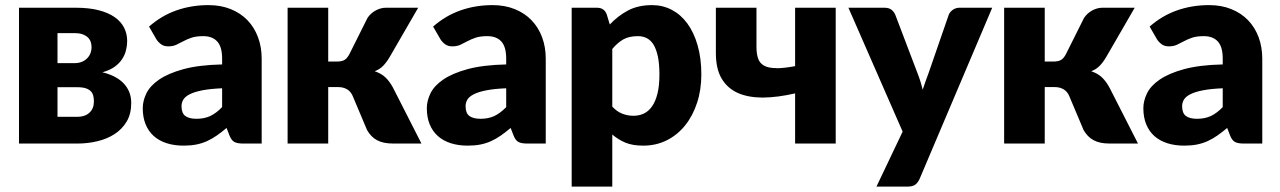

<svg xmlns="http://www.w3.org/2000/svg" viewBox="-20 -548 4886 733"><path d="M269.5 -518.5Q319.5 -518.5 356.5 -509Q393.5 -499.5 417.8 -482.5Q442 -465.5 453.8 -442.2Q465.5 -419 465.5 -391.5Q465.5 -374.5 461.2 -356.8Q457 -339 446.5 -322.8Q436 -306.5 417.8 -293.2Q399.5 -280 371 -272Q394.5 -266.5 414.8 -256.5Q435 -246.5 449.8 -232Q464.5 -217.5 472.8 -198.2Q481 -179 481 -154.5Q481 -113 463.5 -83.8Q446 -54.5 417.2 -36Q388.5 -17.5 351.8 -8.8Q315 0 276.5 0H52.5V-518.5ZM199.5 -421.5V-307H265Q293.5 -307 311.5 -324.2Q329.5 -341.5 329.5 -368.5Q329.5 -378 326.5 -387.5Q323.5 -397 316 -404.5Q308.5 -412 296 -416.8Q283.5 -421.5 265 -421.5ZM275.5 -102Q304.5 -102 321.5 -117.8Q338.5 -133.5 338.5 -160.5Q338.5 -171.5 336.2 -181.5Q334 -191.5 327.2 -199Q320.5 -206.5 308 -210.8Q295.5 -215 275.5 -215H199.5V-102Z M549 -446.5Q596 -488 653.2 -508.2Q710.5 -528.5 776 -528.5Q823 -528.5 860.8 -513.2Q898.5 -498 924.8 -470.8Q951 -443.5 965 -406Q979 -368.5 979 -324V0H908Q886 0 874.8 -6Q863.5 -12 856 -31L845 -59.5Q825.5 -43 807.5 -30.5Q789.5 -18 770.2 -9.2Q751 -0.5 729.2 3.8Q707.5 8 681 8Q645.5 8 616.5 -1.2Q587.5 -10.5 567.2 -28.5Q547 -46.5 536 -73.2Q525 -100 525 -135Q525 -163 539 -191.8Q553 -220.5 587.5 -244.2Q622 -268 680.5 -284Q739 -300 828 -302V-324Q828 -369.5 809.2 -389.8Q790.5 -410 756 -410Q728.5 -410 711 -404Q693.5 -398 679.8 -390.5Q666 -383 653 -377Q640 -371 622 -371Q606 -371 595 -379Q584 -387 577 -398ZM828 -211Q781.5 -209 751.5 -203Q721.5 -197 704 -188Q686.5 -179 679.8 -167.5Q673 -156 673 -142.5Q673 -116 687.5 -105.2Q702 -94.5 730 -94.5Q760 -94.5 782.5 -105Q805 -115.5 828 -139Z M1383 -479.5Q1394.5 -497 1413.8 -507.8Q1433 -518.5 1454 -518.5H1576.5L1467.5 -330Q1455 -309 1442 -296Q1429 -283 1410.5 -276Q1436 -267.5 1452 -252Q1468 -236.5 1480.5 -213L1589 0H1482Q1461.5 0 1446.2 -3.2Q1431 -6.5 1419 -13Q1407 -19.5 1398 -29Q1389 -38.5 1381.5 -51L1326.5 -181.5Q1319 -199 1304.8 -207.2Q1290.5 -215.5 1272 -215.5H1233V0H1078V-518.5H1233V-313H1265Q1286 -313 1296.2 -319.8Q1306.5 -326.5 1314.5 -342.5Z M1633.5 -446.5Q1680.5 -488 1737.8 -508.2Q1795 -528.5 1860.5 -528.5Q1907.5 -528.5 1945.2 -513.2Q1983 -498 2009.2 -470.8Q2035.5 -443.5 2049.5 -406Q2063.5 -368.5 2063.5 -324V0H1992.5Q1970.5 0 1959.2 -6Q1948 -12 1940.5 -31L1929.5 -59.5Q1910 -43 1892 -30.5Q1874 -18 1854.8 -9.2Q1835.5 -0.5 1813.8 3.8Q1792 8 1765.5 8Q1730 8 1701 -1.2Q1672 -10.5 1651.8 -28.5Q1631.5 -46.5 1620.5 -73.2Q1609.5 -100 1609.5 -135Q1609.5 -163 1623.5 -191.8Q1637.5 -220.5 1672 -244.2Q1706.5 -268 1765 -284Q1823.5 -300 1912.5 -302V-324Q1912.5 -369.5 1893.8 -389.8Q1875 -410 1840.5 -410Q1813 -410 1795.5 -404Q1778 -398 1764.2 -390.5Q1750.5 -383 1737.5 -377Q1724.5 -371 1706.5 -371Q1690.5 -371 1679.5 -379Q1668.5 -387 1661.5 -398ZM1912.5 -211Q1866 -209 1836 -203Q1806 -197 1788.5 -188Q1771 -179 1764.2 -167.5Q1757.5 -156 1757.5 -142.5Q1757.5 -116 1772 -105.2Q1786.5 -94.5 1814.5 -94.5Q1844.5 -94.5 1867 -105Q1889.5 -115.5 1912.5 -139Z M2308 -454.5Q2338.5 -487 2377.2 -507.8Q2416 -528.5 2469.5 -528.5Q2510 -528.5 2544.5 -510.5Q2579 -492.5 2604 -458.5Q2629 -424.5 2643.2 -375.2Q2657.5 -326 2657.5 -263.5Q2657.5 -205 2641.2 -155.5Q2625 -106 2595.8 -69.5Q2566.5 -33 2525.8 -12.5Q2485 8 2435.5 8Q2395 8 2367.5 -3.5Q2340 -15 2317.5 -34.5V164.5H2162.5V-518.5H2258.5Q2287.5 -518.5 2296.5 -492.5ZM2317.5 -141Q2335 -122 2355.5 -114Q2376 -106 2398.5 -106Q2420 -106 2438 -114.5Q2456 -123 2469.2 -141.8Q2482.5 -160.5 2490 -190.5Q2497.5 -220.5 2497.5 -263.5Q2497.5 -304.5 2491.5 -332.5Q2485.5 -360.5 2474.8 -377.8Q2464 -395 2449 -402.5Q2434 -410 2415.5 -410Q2381.5 -410 2359.5 -397.5Q2337.5 -385 2317.5 -361Z M3170.5 -518.5V0H3015.5V-191.5Q2948.5 -176 2892.5 -175.5Q2891 -175.5 2889.5 -175.5Q2835.5 -176 2797 -193Q2757 -211 2735 -248Q2713 -285 2713 -345.5V-518.5H2868V-368.5Q2868 -341.5 2874.5 -323.8Q2881 -306 2897.8 -297Q2914.5 -288 2943 -288Q2944 -288 2944.5 -287.5Q2972.5 -287.5 3015.5 -295.5V-518.5Z M3768 -518.5 3491 134.5Q3484 150 3474 157.2Q3464 164.5 3442 164.5H3326L3426 -45.5L3219 -518.5H3356Q3374 -518.5 3383.8 -510.5Q3393.5 -502.5 3398 -491.5L3483 -268Q3495 -237.5 3502.5 -205.5Q3508 -221.5 3513.5 -237.5Q3519 -253.5 3525 -269L3602 -491.5Q3606.5 -503 3618 -510.8Q3629.5 -518.5 3643 -518.5Z M4118.5 -479.5Q4130 -497 4149.2 -507.8Q4168.5 -518.5 4189.5 -518.5H4312L4203 -330Q4190.5 -309 4177.5 -296Q4164.5 -283 4146 -276Q4171.5 -267.5 4187.5 -252Q4203.5 -236.5 4216 -213L4324.5 0H4217.5Q4197 0 4181.8 -3.2Q4166.5 -6.5 4154.5 -13Q4142.5 -19.5 4133.5 -29Q4124.5 -38.5 4117 -51L4062 -181.5Q4054.5 -199 4040.2 -207.2Q4026 -215.5 4007.5 -215.5H3968.5V0H3813.5V-518.5H3968.5V-313H4000.5Q4021.5 -313 4031.8 -319.8Q4042 -326.5 4050 -342.5Z M4369 -446.5Q4416 -488 4473.2 -508.2Q4530.5 -528.5 4596 -528.5Q4643 -528.5 4680.8 -513.2Q4718.5 -498 4744.8 -470.8Q4771 -443.5 4785 -406Q4799 -368.5 4799 -324V0H4728Q4706 0 4694.8 -6Q4683.5 -12 4676 -31L4665 -59.5Q4645.5 -43 4627.5 -30.5Q4609.5 -18 4590.2 -9.2Q4571 -0.5 4549.2 3.8Q4527.5 8 4501 8Q4465.5 8 4436.5 -1.2Q4407.5 -10.5 4387.2 -28.5Q4367 -46.5 4356 -73.2Q4345 -100 4345 -135Q4345 -163 4359 -191.8Q4373 -220.5 4407.5 -244.2Q4442 -268 4500.5 -284Q4559 -300 4648 -302V-324Q4648 -369.5 4629.2 -389.8Q4610.5 -410 4576 -410Q4548.5 -410 4531 -404Q4513.5 -398 4499.8 -390.5Q4486 -383 4473 -377Q4460 -371 4442 -371Q4426 -371 4415 -379Q4404 -387 4397 -398ZM4648 -211Q4601.5 -209 4571.5 -203Q4541.5 -197 4524 -188Q4506.5 -179 4499.8 -167.5Q4493 -156 4493 -142.5Q4493 -116 4507.5 -105.2Q4522 -94.5 4550 -94.5Q4580 -94.5 4602.5 -105Q4625 -115.5 4648 -139Z"/></svg>

Font: Lato
Style: Regular
Weight: 900
Designer: Lukasz Dziedzic with Adam Twardoch and Botio Nikoltchev
Foundry: tyPoland Lukasz Dziedzic
Version: Version 2.010; 2014-09-01; http://www.latofonts.com/; ttfaut